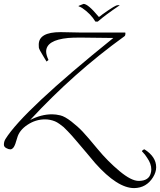

<svg xmlns="http://www.w3.org/2000/svg" viewBox="-48 -712 822 986"><path d="M107 -96Q164 -125 219 -125Q239 -125 262 -119.5Q285 -114 318.5 -88Q352 -62 376.5 -36Q401 -10 453 53Q505 116 565.5 166.5Q626 217 664 217Q716 217 726 178Q729 168 729 158Q729 129 708 99Q698 82 681 65Q680 63 686 58.5Q692 54 694 55Q754 93 754 147Q754 172 738 198Q704 253 641 254Q555 254 441 126Q426 108 399.5 76.5Q373 45 366 37Q359 29 343 10Q327 -9 320.5 -16Q314 -23 300 -38Q286 -53 278.5 -59.5Q271 -66 257.5 -75.5Q244 -85 234 -89Q209 -99 183 -99Q135 -99 93 -71Q51 -43 40.5 -4.5Q30 34 22 44.5Q14 55 5 55Q-4 55 -16 48.5Q-28 42 -28 31Q-28 15 -20 2Q71 -144 534 -517Q408 -519 365.5 -519Q323 -519 302 -517Q189 -506 189 -447Q189 -430 201 -404L191 -396Q190 -398 177 -419Q152 -459 151.5 -468Q151 -477 151 -483Q151 -547 263 -547L362 -545H595Q596 -544 596 -540Q596 -528 590 -525Q332 -339 107 -96ZM381 -692Q404 -692 458 -627Q458 -624 464 -627Q475 -637 507 -658.5Q539 -680 548.5 -683.5Q558 -687 567 -685Q494 -636 454 -601H442Q418 -641 374 -671Q361 -679 356 -679V-682Z"/></svg>

Font: Italianno
Style: Regular
Weight: 400
Designer: Robert E. Leuschke
Foundry: Robert E. Leuschke
Version: Version 1.003